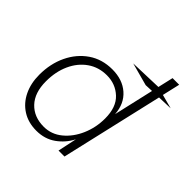

<svg xmlns="http://www.w3.org/2000/svg" viewBox="-184 -860 1025 1025"><g transform="rotate(45 328.5 -347.5)"><path d="M234 9Q173 9 128 -19.5Q83 -48 58.5 -98.5Q34 -149 34 -214Q34 -297 66 -364Q98 -431 155.5 -470.5Q213 -510 290 -510Q367 -510 415.5 -467.5Q464 -425 469 -351L521 -578L475 -576L346 -611L528 -617H530L550 -704H600L577 -604L657 -583L572 -580L438 0H393L416 -108Q390 -57 343.5 -24Q297 9 234 9ZM247 -34Q305 -34 350.5 -71.5Q396 -109 422 -169Q448 -229 448 -297Q448 -382 402.5 -424.5Q357 -467 292 -467Q230 -467 183 -434Q136 -401 110 -344Q84 -287 84 -214Q84 -128 128.5 -81Q173 -34 247 -34Z"/></g></svg>

Font: Prodigy Sans Light
Style: Italic
Weight: 300
Italic angle: -13°
Designer: Wei Huang
Foundry: Wei Huang
Version: Version 1.003; ttfautohint (v1.8.3)